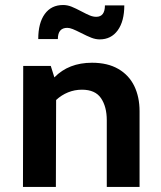

<svg xmlns="http://www.w3.org/2000/svg" viewBox="-20 -735 632 755"><path d="M528.8 -297.9V0H399.9V-262.2Q399.9 -315.4 377.2 -348.9Q354.5 -382.3 302.2 -382.3Q273.4 -382.3 247.6 -371.8Q221.7 -361.3 200.7 -341.8L199.7 0H70.3L71.3 -475.6H179.7L193.8 -430.7Q250 -488.3 341.8 -488.3Q403.3 -488.3 445.3 -463.9Q487.3 -439.5 508.1 -396.5Q528.8 -353.5 528.8 -297.9ZM297.4 -606Q278.3 -615.7 266.1 -620.6Q253.9 -625.5 244.6 -625.5Q207.5 -625.5 207.5 -581.5H130.4Q130.4 -644.5 156 -679.9Q181.6 -715.3 228 -715.3Q245.1 -715.3 261.5 -708.7Q277.8 -702.1 300.8 -689.9Q320.8 -679.2 333.5 -674.1Q346.2 -668.9 358.4 -668.9Q392.6 -668.9 392.6 -713.9H468.8Q468.8 -651.4 442.9 -615.7Q417 -580.1 372.1 -580.1Q356.4 -580.1 339.8 -586.4Q323.2 -592.8 297.4 -606Z"/></svg>

Font: Selawik Semibold
Style: Regular
Weight: 600
Designer: Aaron Bell
Foundry: Microsoft Corporation
Version: Version 1.01